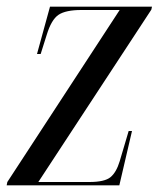

<svg xmlns="http://www.w3.org/2000/svg" viewBox="-32 -556 476 576"><path d="M-12 0 -10 -10 327 -526H212Q165 -526 143.5 -511.5Q122 -497 108 -451L90 -394H79L118 -536H424L422 -527L83 -10H236Q282 -10 299.5 -24.5Q317 -39 327 -72L354 -163H364L326 0Z"/></svg>

Font: Noto Serif Display ExtraCondensed
Style: Italic
Weight: 400
Width: 2
Italic angle: -12°
Designer: Monotype Design Team
Foundry: Monotype Imaging Inc.
Version: Version 2.009